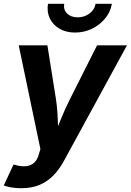

<svg xmlns="http://www.w3.org/2000/svg" viewBox="-38 -785 690 1013"><path d="M-18.2 193.3 33.5 82.8 50.5 87.4Q79.5 94.8 103 91.4Q126.5 87.9 142.8 72.9Q159.1 57.9 166.2 30.9L175.2 1.6L60.7 -545.9H212.1L257.1 -262.5Q265.1 -209.1 266.7 -155.3Q268.3 -101.6 272 -43.1H237.9Q260.9 -101.6 282.9 -155.6Q304.8 -209.6 331.4 -262.5L474.1 -545.9H631.9L299 64.4Q275.3 108.2 243.9 140.5Q212.6 172.8 171 190.4Q129.5 208 74.4 208Q46.3 208 21.4 203.8Q-3.5 199.6 -18.2 193.3ZM358.2 -613.3Q310.4 -613.3 275.7 -633.6Q241 -653.9 224.7 -688.3Q208.3 -722.7 215.2 -765H300.8Q295.6 -734.2 316 -713.8Q336.3 -693.5 371.8 -693.5Q395.3 -693.5 415.5 -702.8Q435.8 -712 449.4 -728.2Q463 -744.3 466.1 -765H552.2Q545.3 -722.7 517.2 -688.2Q489.1 -653.6 447.6 -633.5Q406.1 -613.3 358.2 -613.3Z"/></svg>

Font: Inter Variable
Style: Italic
Weight: 400
Italic angle: -9.39999°
Designer: Rasmus Andersson
Foundry: rsms
Version: Version 4.001;git-9221beed3